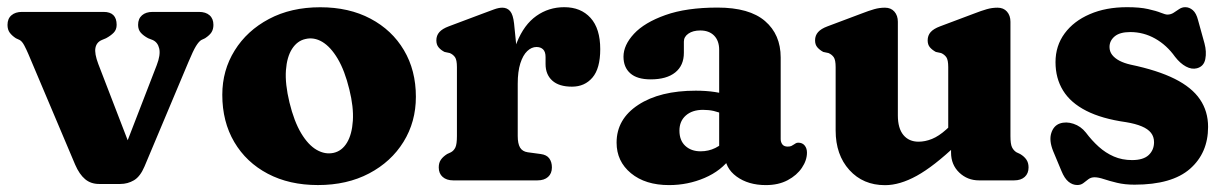

<svg xmlns="http://www.w3.org/2000/svg" viewBox="-20 -512 3482 545"><path d="M321.3 10.2H261.3Q237.8 10.2 221.6 -3.4Q205.3 -17 193.3 -44.7L60.5 -358.6Q55.4 -370.6 49.1 -382.7Q42.7 -394.8 35.9 -398.4L25.1 -403.4Q14.1 -410.6 7.7 -419.2Q1.3 -427.8 1.3 -441.4Q1.3 -459 12.5 -468.6Q23.6 -478.2 42.3 -478.2H274.1Q311.1 -478.2 311.1 -441.4Q311.1 -427.8 302.7 -419.2Q294.3 -410.6 280.9 -403.4L268.9 -398.4Q254 -392 250.9 -376.1Q247.8 -360.2 259 -330.4L363.3 -59.8L321.5 -59.7L424.8 -326.8Q436.1 -356.1 432 -374Q428 -391.8 413.5 -398.4L400.6 -403.4Q387.2 -410.5 379.6 -419.2Q372 -427.8 372 -441.4Q372 -459 383.1 -468.6Q394.2 -478.2 413 -478.2H544.8Q564.1 -478.2 574.9 -468.6Q585.8 -459 585.8 -441.4Q585.8 -429.4 580.6 -420.8Q575.4 -412.2 562 -403.4L551.4 -398.4Q544.6 -394.4 536.4 -381.3Q528.3 -368.2 514.8 -335.8L390.2 -39.5Q378.1 -10.9 360.3 -0.3Q342.5 10.2 321.3 10.2Z M889 -491.4Q970.7 -491.4 1031.7 -459Q1092.8 -426.7 1126.6 -369.5Q1160.5 -312.4 1160.5 -237.3Q1160.5 -166.1 1125.4 -109.4Q1090.4 -52.7 1027.7 -19.7Q965 13.3 882.4 13.3Q801.1 13.3 740.1 -18.9Q679 -51.1 645 -108.8Q611 -166.5 611 -242.9Q611 -312.4 646.1 -368.7Q681.1 -425.1 743.6 -458.2Q806.1 -491.4 889 -491.4ZM927.4 -78.2Q950.9 -83.7 965 -107.2Q979.1 -130.7 981.6 -169.3Q984.1 -208 971.6 -258.2Q958.6 -311.6 938.6 -345.3Q918.6 -378.9 894.9 -393.1Q871.1 -407.2 846.7 -401.2Q823.8 -396.1 809.1 -373.4Q794.4 -350.7 791.6 -312.3Q788.9 -273.9 801.7 -221Q814.8 -167.4 834.8 -133.9Q854.8 -100.5 878.9 -86.6Q903.1 -72.7 927.4 -78.2Z M1426.9 -264Q1426.9 -341.1 1447.2 -391.6Q1467.5 -442.1 1502.5 -466.8Q1537.6 -491.6 1581.6 -491.6Q1628.8 -491.6 1656.3 -461.2Q1683.8 -430.8 1683.8 -372.4Q1683.8 -317.6 1661.7 -291.8Q1639.7 -266 1603.6 -266Q1566.6 -266 1547.6 -283.3Q1528.6 -300.5 1528.6 -330.2V-350Q1528.6 -365.1 1521.5 -371.9Q1514.5 -378.6 1502.9 -378.6Q1488.8 -378.6 1476.6 -367Q1464.4 -355.4 1457 -332.2Q1449.6 -308.9 1449.6 -274.4ZM1439.2 -445.4 1449.6 -342.8V-125.8Q1449.6 -104.5 1456.1 -93.3Q1462.7 -82.1 1477.8 -79.8L1514.8 -74.8Q1531.8 -72.6 1539.2 -62.3Q1546.6 -52 1546.6 -36.8Q1546.6 -19.6 1535.7 -9.8Q1524.9 0 1505.6 0H1266.4Q1247.6 0 1236.5 -9.8Q1225.4 -19.6 1225.4 -36.8Q1225.4 -50 1231.6 -58.8Q1237.8 -67.6 1249.2 -74.8L1260 -79.8Q1268.3 -84.3 1272.7 -93.6Q1277 -102.9 1277 -125.8V-321.4Q1277 -341.8 1271.6 -349.6Q1266.1 -357.4 1256.8 -361.4L1241.8 -364.6Q1231.5 -369.8 1225.1 -377.5Q1218.6 -385.2 1218.6 -397.4Q1218.6 -411.2 1227.1 -420.8Q1235.5 -430.4 1253.8 -437.2L1349.6 -473.2Q1368.7 -480.5 1382.2 -485.3Q1395.7 -490.2 1405.8 -490.2Q1419.6 -490.2 1428 -480.4Q1436.4 -470.6 1439.2 -445.4Z M2037.4 -74.6V-89.4L2021.4 -95.6V-370.5Q2021.4 -396.2 2007.1 -410.9Q1992.7 -425.5 1967.7 -425.5Q1947 -425.5 1934.1 -416.6Q1921.2 -407.7 1921.2 -393.9V-362.1Q1921.2 -326.1 1896.7 -306.4Q1872.2 -286.7 1827 -286.7Q1788.4 -286.7 1769.1 -303.9Q1749.8 -321 1749.8 -351.1Q1749.8 -384 1779.6 -416.1Q1809.4 -448.2 1868.9 -469.3Q1928.4 -490.5 2016.7 -490.5Q2107.2 -490.5 2151.6 -452.2Q2196 -414 2196 -348.7V-117.2Q2196 -108.6 2200.7 -102.2Q2205.5 -95.9 2215.9 -95.9Q2222.4 -95.9 2226.2 -97.6Q2230.1 -99.4 2233.2 -101.7Q2236 -103.7 2238.9 -105.3Q2241.8 -107 2245.9 -107Q2257.6 -107 2264.1 -99Q2270.6 -91 2270.6 -78.8Q2270.6 -57 2256.2 -35.7Q2241.9 -14.4 2215.8 -0.5Q2189.7 13.4 2154 13.4Q2104.2 13.4 2070.8 -10.9Q2037.4 -35.3 2037.4 -74.6ZM1730.2 -107.1Q1730.2 -174 1791.7 -214.3Q1853.1 -254.6 1955.1 -254.6Q1984.7 -254.6 2009.5 -250.8Q2034.4 -247 2050.8 -240L2033.6 -187.6Q2020.2 -193.7 2006.1 -197Q1992 -200.2 1975.5 -200.2Q1945 -200.2 1926.8 -184.2Q1908.6 -168.2 1908.6 -141.3Q1908.6 -113.3 1925.3 -97.9Q1942 -82.5 1968.6 -82.5Q1991.3 -82.5 2010.5 -92Q2029.7 -101.6 2041.6 -116.3L2054.4 -64.9Q2027.7 -27.4 1980.1 -7Q1932.5 13.4 1879.2 13.4Q1811.8 13.4 1771 -20.3Q1730.2 -54 1730.2 -107.1Z M2679.6 -79V-104.6L2671.6 -107.7V-321.4Q2671.6 -341.8 2666.2 -349.6Q2660.7 -357.4 2651.4 -361.4L2636.4 -364.6Q2626.1 -370.2 2619.6 -377.7Q2613.2 -385.2 2613.2 -397.4Q2613.2 -411.2 2621.6 -420.8Q2630.1 -430.4 2648.4 -437.2L2744.2 -473.2Q2766.1 -481.7 2781 -485.9Q2795.9 -490.2 2811.6 -490.2Q2828.6 -490.2 2838.4 -479Q2848.2 -467.8 2848.2 -450.2V-125.8Q2848.2 -102.9 2852.7 -93.8Q2857.3 -84.7 2865.2 -79.8L2875.8 -74.8Q2887.3 -68 2893.4 -59Q2899.6 -50 2899.6 -36.8Q2899.6 -19.7 2888.7 -9.8Q2877.9 0 2858.6 0H2758.8Q2726.1 0 2702.8 -22.2Q2679.6 -44.5 2679.6 -79ZM2352 -141.6V-321.4Q2352 -341.8 2346.6 -349.6Q2341.1 -357.4 2331.8 -361.4L2316.8 -364.6Q2306.5 -370.2 2300.1 -377.7Q2293.6 -385.2 2293.6 -397.4Q2293.6 -411.2 2302.1 -420.8Q2310.5 -430.4 2328.8 -437.2L2424.6 -473.2Q2446.5 -481.7 2461.4 -485.9Q2476.3 -490.2 2492 -490.2Q2509 -490.2 2518.8 -479Q2528.6 -467.8 2528.6 -450.2V-184.4Q2528.6 -147.8 2544.3 -128.8Q2560 -109.8 2587.4 -109.8Q2605.9 -109.8 2625.4 -117.6Q2645 -125.5 2666.2 -144.6L2685.2 -162.2L2719 -123.4L2694.6 -100.4Q2630.5 -39.6 2582.3 -13Q2534 13.6 2492.2 13.6Q2430 13.6 2391 -29.4Q2352 -72.5 2352 -141.6Z M3188.3 -421Q3158.7 -421 3144 -408.7Q3129.4 -396.4 3129.4 -378.6Q3129.4 -365.9 3136.9 -356.2Q3144.5 -346.5 3157.8 -339.5Q3171.2 -332.6 3189.3 -328.5Q3265.9 -312.5 3314.5 -288.2Q3363.1 -263.9 3386.1 -230Q3409.2 -196.2 3409.2 -151.8Q3409.2 -77.8 3357.9 -32.8Q3306.6 12.2 3200.6 12.2Q3172.6 12.2 3150.8 6.9Q3129.1 1.7 3113.3 -3.6Q3097.6 -8.8 3087 -8.8Q3076.7 -8.8 3069.5 -3.3Q3062.3 2.2 3055.2 7.7Q3048.1 13.2 3038 13.2Q3024.4 13.2 3013 3.8Q3001.6 -5.5 2993 -26.6L2969.2 -83.6Q2957.4 -113.5 2964.1 -134.3Q2970.7 -155.1 2988.2 -161.4Q3006.1 -167.6 3027 -160.7Q3047.9 -153.8 3062.2 -135.8Q3079.2 -113.2 3098.7 -95.6Q3118.2 -78 3141.6 -67.8Q3165 -57.6 3193.4 -57.6Q3225.3 -57.6 3240.6 -71.9Q3255.8 -86.3 3255.8 -108.4Q3255.8 -123.9 3247.1 -135Q3238.4 -146 3220.7 -153.4Q3203.1 -160.8 3176.6 -165.2Q3107.6 -174.9 3063.3 -197.6Q3018.9 -220.2 2997.5 -255.1Q2976.1 -289.9 2976.1 -335.6Q2976.1 -381.9 3001.9 -417Q3027.7 -452.1 3073.4 -471.8Q3119.1 -491.6 3179 -491.6Q3215.6 -491.6 3238.8 -486.3Q3262.1 -481.1 3275.1 -475.8Q3288.1 -470.6 3293.6 -470.6Q3303.4 -470.6 3311.4 -475.8Q3319.4 -481.1 3327.2 -486.3Q3335.1 -491.6 3344.4 -491.6Q3356.1 -491.6 3365.9 -483.1Q3375.7 -474.7 3380.8 -454.6L3399 -388.8Q3405.4 -365 3401.3 -344.2Q3397.2 -323.5 3377.6 -318.2Q3362.7 -314.3 3346.3 -323.2Q3330 -332 3315.4 -350.8Q3291.9 -383.9 3258.9 -402.5Q3226 -421 3188.3 -421Z"/></svg>

Font: Fraunces SuperSoft Wonky
Style: Regular
Weight: 900
Version: Version 1.000;[b76b70a41]